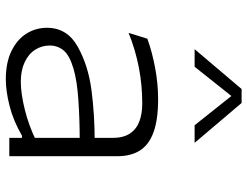

<svg xmlns="http://www.w3.org/2000/svg" viewBox="-115 -723 850 660"><g transform="rotate(90 310.0 -393.0)"><path d="M454 0V-355Q454 -392 439 -414.5Q424 -437 397.5 -447Q371 -457 335.5 -457Q272 -457 211.5 -445.2Q151 -433.5 93 -410L113 -474.5Q158.5 -491 213 -501.2Q267.5 -511.5 322 -511.5Q390.5 -511.5 433.8 -496Q477 -480.5 497 -449.5Q517 -418.5 517 -371V0ZM215.5 -220.5Q170 -207 153.2 -186.5Q136.5 -166 136.5 -139Q136.5 -111.5 151 -88.8Q165.5 -66 193.8 -52.8Q222 -39.5 261 -39.5Q300.5 -39.5 355.8 -53Q411 -66.5 464 -92.5L468.5 -43.5H446.5Q394.5 -13.5 343.8 -0.8Q293 12 252.5 12Q195 12 155.2 -7.5Q115.5 -27 95.5 -59Q75.5 -91 75.5 -129.5Q75.5 -199 140.5 -235.2Q205.5 -271.5 290.2 -282.5Q375 -293.5 464 -293.5V-242Q392 -242 324.8 -237.5Q257.5 -233 215.5 -220.5ZM286 -798.5H334L471 -637H410.5L296 -781H324L209.5 -637H149Z"/></g></svg>

Font: Monaspace Argon Var
Style: Regular
Weight: 400
Designer: Riley Cran and the Lettermatic Team
Version: Version 1.000 (Monaspace Argon Var)